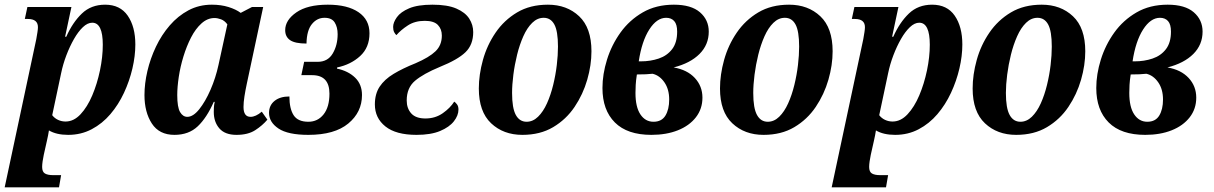

<svg xmlns="http://www.w3.org/2000/svg" viewBox="-51 -566 5183 820"><path d="M-31 234 104 -399Q107 -416 109 -429Q111 -442 111 -450Q111 -485 68 -485H55L66 -536H254L227 -409H232Q259 -470 298.5 -508Q338 -546 398 -546Q462 -546 494.5 -499Q527 -452 527 -376Q527 -327 514.5 -273.5Q502 -220 478.5 -169.5Q455 -119 420.5 -78.5Q386 -38 340.5 -14Q295 10 240 10Q190 10 158 -9Q155 11 149 37L136 95Q133 109 131 123Q129 137 129 147Q129 168 141 175Q153 182 176 182H210L201 234ZM229 -47Q264 -47 293 -78Q322 -109 343 -158.5Q364 -208 376 -265.5Q388 -323 388 -375Q388 -469 343 -469Q323 -469 303 -450Q283 -431 265 -399.5Q247 -368 232.5 -330Q218 -292 210 -253L172 -74Q182 -61 197 -54Q212 -47 229 -47Z M694 10Q629 10 597.5 -38.5Q566 -87 566 -160Q566 -209 578.5 -262.5Q591 -316 615 -366.5Q639 -417 674 -457.5Q709 -498 754 -522Q799 -546 854 -546Q893 -546 925 -536Q957 -526 977 -511L1025 -536H1073L1003 -208Q997 -180 993 -154.5Q989 -129 989 -109Q989 -67 1019 -67Q1041 -67 1067 -89L1091 -55Q1070 -30 1039 -10Q1008 10 959 10Q910 10 886 -17.5Q862 -45 862 -88Q862 -98 862.5 -107.5Q863 -117 866 -131H862Q832 -63 793.5 -26.5Q755 10 694 10ZM749 -67Q774 -67 800 -99.5Q826 -132 848 -182.5Q870 -233 882 -288L920 -462Q908 -478 893 -483.5Q878 -489 865 -489Q835 -489 809.5 -466Q784 -443 765 -406Q746 -369 732.5 -325Q719 -281 712.5 -237.5Q706 -194 706 -160Q706 -108 718 -87.5Q730 -67 749 -67Z M1266 10Q1179 10 1138.5 -17Q1098 -44 1098 -84Q1098 -116 1121.5 -135Q1145 -154 1185 -154Q1185 -102 1203 -74Q1221 -46 1266 -46Q1306 -46 1331 -77.5Q1356 -109 1356 -166Q1356 -245 1282 -245H1236L1248 -302H1306Q1349 -302 1370 -337.5Q1391 -373 1391 -420Q1391 -450 1378.5 -470Q1366 -490 1335 -490Q1303 -490 1281 -463Q1259 -436 1258 -380Q1209 -380 1188 -394.5Q1167 -409 1167 -437Q1167 -480 1214.5 -513Q1262 -546 1349 -546Q1433 -546 1480 -514Q1527 -482 1527 -424Q1527 -363 1487 -326.5Q1447 -290 1389 -278L1388 -273Q1436 -263 1465.5 -234.5Q1495 -206 1495 -160Q1495 -87 1436.5 -38.5Q1378 10 1266 10Z M1728 10Q1640 10 1595 -26Q1550 -62 1550 -120Q1550 -165 1570.5 -196Q1591 -227 1630 -250.5Q1669 -274 1724 -296Q1782 -321 1809 -347Q1836 -373 1836 -414Q1836 -442 1819 -459.5Q1802 -477 1763 -477Q1721 -477 1691 -457.5Q1661 -438 1642 -416Q1637 -420 1632.5 -428.5Q1628 -437 1628 -451Q1628 -470 1644 -492.5Q1660 -515 1696.5 -530.5Q1733 -546 1796 -546Q1860 -546 1898 -529.5Q1936 -513 1953 -486.5Q1970 -460 1970 -429Q1970 -375 1937 -343Q1904 -311 1827 -280Q1757 -251 1721.5 -221Q1686 -191 1686 -137Q1686 -103 1705.5 -81.5Q1725 -60 1766 -60Q1808 -60 1840 -82.5Q1872 -105 1889 -132Q1895 -128 1901 -120Q1907 -112 1907 -98Q1907 -73 1887.5 -48Q1868 -23 1828.5 -6.5Q1789 10 1728 10Z M2180 10Q2099 10 2046.5 -39.5Q1994 -89 1994 -188Q1994 -247 2011.5 -310Q2029 -373 2065.5 -426.5Q2102 -480 2157.5 -513Q2213 -546 2289 -546Q2370 -546 2422.5 -496.5Q2475 -447 2475 -347Q2475 -288 2457 -225.5Q2439 -163 2403 -109.5Q2367 -56 2311.5 -23Q2256 10 2180 10ZM2198 -46Q2225 -46 2247 -67.5Q2269 -89 2285 -124.5Q2301 -160 2311.5 -203Q2322 -246 2327 -288.5Q2332 -331 2332 -367Q2332 -433 2316.5 -461.5Q2301 -490 2271 -490Q2244 -490 2222 -468.5Q2200 -447 2184 -411Q2168 -375 2157.5 -332.5Q2147 -290 2141.5 -247Q2136 -204 2136 -169Q2136 -104 2152 -75Q2168 -46 2198 -46Z M2731 10Q2628 10 2575 -43Q2522 -96 2522 -190Q2522 -249 2541.5 -311.5Q2561 -374 2599 -427Q2637 -480 2694 -513Q2751 -546 2827 -546Q2901 -546 2938.5 -513.5Q2976 -481 2976 -431Q2976 -375 2936.5 -335.5Q2897 -296 2826 -278Q2884 -268 2916.5 -233Q2949 -198 2949 -149Q2949 -101 2921 -65Q2893 -29 2844 -9.5Q2795 10 2731 10ZM2794 -490Q2754 -490 2722 -440Q2690 -390 2677 -304H2686Q2727 -304 2762.5 -316Q2798 -328 2819.5 -356Q2841 -384 2841 -431Q2841 -462 2828.5 -476Q2816 -490 2794 -490ZM2740 -46Q2775 -46 2791 -72.5Q2807 -99 2807 -141Q2807 -185 2786.5 -214.5Q2766 -244 2736 -251Q2711 -248 2669 -248Q2665 -222 2664 -203.5Q2663 -185 2663 -169Q2663 -109 2684 -77.5Q2705 -46 2740 -46Z M3210 10Q3129 10 3076.5 -39.5Q3024 -89 3024 -188Q3024 -247 3041.5 -310Q3059 -373 3095.5 -426.5Q3132 -480 3187.5 -513Q3243 -546 3319 -546Q3400 -546 3452.5 -496.5Q3505 -447 3505 -347Q3505 -288 3487 -225.5Q3469 -163 3433 -109.5Q3397 -56 3341.5 -23Q3286 10 3210 10ZM3228 -46Q3255 -46 3277 -67.5Q3299 -89 3315 -124.5Q3331 -160 3341.5 -203Q3352 -246 3357 -288.5Q3362 -331 3362 -367Q3362 -433 3346.5 -461.5Q3331 -490 3301 -490Q3274 -490 3252 -468.5Q3230 -447 3214 -411Q3198 -375 3187.5 -332.5Q3177 -290 3171.5 -247Q3166 -204 3166 -169Q3166 -104 3182 -75Q3198 -46 3228 -46Z M3501 234 3636 -399Q3639 -416 3641 -429Q3643 -442 3643 -450Q3643 -485 3600 -485H3587L3598 -536H3786L3759 -409H3764Q3791 -470 3830.5 -508Q3870 -546 3930 -546Q3994 -546 4026.5 -499Q4059 -452 4059 -376Q4059 -327 4046.5 -273.5Q4034 -220 4010.5 -169.5Q3987 -119 3952.5 -78.5Q3918 -38 3872.5 -14Q3827 10 3772 10Q3722 10 3690 -9Q3687 11 3681 37L3668 95Q3665 109 3663 123Q3661 137 3661 147Q3661 168 3673 175Q3685 182 3708 182H3742L3733 234ZM3761 -47Q3796 -47 3825 -78Q3854 -109 3875 -158.5Q3896 -208 3908 -265.5Q3920 -323 3920 -375Q3920 -469 3875 -469Q3855 -469 3835 -450Q3815 -431 3797 -399.5Q3779 -368 3764.5 -330Q3750 -292 3742 -253L3704 -74Q3714 -61 3729 -54Q3744 -47 3761 -47Z M4289 10Q4208 10 4155.5 -39.5Q4103 -89 4103 -188Q4103 -247 4120.5 -310Q4138 -373 4174.5 -426.5Q4211 -480 4266.5 -513Q4322 -546 4398 -546Q4479 -546 4531.5 -496.5Q4584 -447 4584 -347Q4584 -288 4566 -225.5Q4548 -163 4512 -109.5Q4476 -56 4420.5 -23Q4365 10 4289 10ZM4307 -46Q4334 -46 4356 -67.5Q4378 -89 4394 -124.5Q4410 -160 4420.5 -203Q4431 -246 4436 -288.5Q4441 -331 4441 -367Q4441 -433 4425.5 -461.5Q4410 -490 4380 -490Q4353 -490 4331 -468.5Q4309 -447 4293 -411Q4277 -375 4266.5 -332.5Q4256 -290 4250.5 -247Q4245 -204 4245 -169Q4245 -104 4261 -75Q4277 -46 4307 -46Z M4840 10Q4737 10 4684 -43Q4631 -96 4631 -190Q4631 -249 4650.5 -311.5Q4670 -374 4708 -427Q4746 -480 4803 -513Q4860 -546 4936 -546Q5010 -546 5047.5 -513.5Q5085 -481 5085 -431Q5085 -375 5045.5 -335.5Q5006 -296 4935 -278Q4993 -268 5025.5 -233Q5058 -198 5058 -149Q5058 -101 5030 -65Q5002 -29 4953 -9.5Q4904 10 4840 10ZM4903 -490Q4863 -490 4831 -440Q4799 -390 4786 -304H4795Q4836 -304 4871.5 -316Q4907 -328 4928.5 -356Q4950 -384 4950 -431Q4950 -462 4937.5 -476Q4925 -490 4903 -490ZM4849 -46Q4884 -46 4900 -72.5Q4916 -99 4916 -141Q4916 -185 4895.5 -214.5Q4875 -244 4845 -251Q4820 -248 4778 -248Q4774 -222 4773 -203.5Q4772 -185 4772 -169Q4772 -109 4793 -77.5Q4814 -46 4849 -46Z"/></svg>

Font: Noto Serif Condensed
Style: Bold Italic
Weight: 700
Width: 3
Italic angle: -12°
Designer: Monotype Design Team
Foundry: Monotype Imaging Inc.
Version: Version 2.014